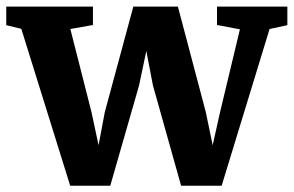

<svg xmlns="http://www.w3.org/2000/svg" viewBox="-22 -572 917 599"><path d="M-2.5 -493.5V-551.5H268V-494L197.5 -481.5L263.5 -222L285.5 -119L305 -222.5L394 -551.5H533L620 -222.5L641.5 -119L664.5 -222L726.5 -480.5L655 -494V-551.5H874.5V-493.5L819 -481.5L669.5 7.5H543L455 -306L434.5 -413L412 -306L322 7.5H197L44.5 -482Z"/></svg>

Font: Merriweather 28pt ExtraBold
Style: Regular
Weight: 800
Version: Version 2.100